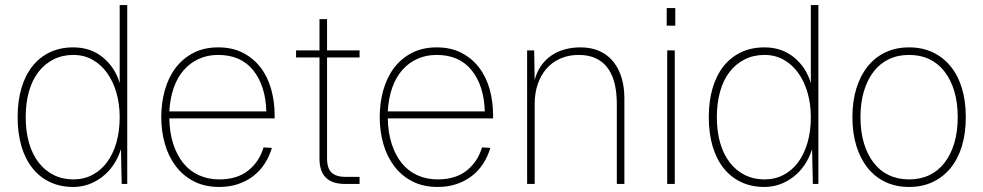

<svg xmlns="http://www.w3.org/2000/svg" viewBox="-20 -730 3903 762"><path d="M271 12Q219 12 178 -7.5Q137 -27 108.5 -63Q80 -99 65 -150Q50 -201 50 -265Q50 -329 65 -380Q80 -431 108.5 -467Q137 -503 178 -522.5Q219 -542 271 -542Q340 -542 388.5 -502Q437 -462 455 -400V-710H485V0H463L460 -138Q437 -67 385 -27.5Q333 12 271 12ZM271 -18Q313 -18 347 -36Q381 -54 405 -86.5Q429 -119 442 -164.5Q455 -210 455 -265Q455 -317 442 -362Q429 -407 405 -440.5Q381 -474 347 -493Q313 -512 271 -512Q228 -512 193 -494.5Q158 -477 133 -445Q108 -413 95 -367Q82 -321 82 -265Q82 -209 95 -163.5Q108 -118 133 -85.5Q158 -53 193 -35.5Q228 -18 271 -18Z M850 12Q793 12 750 -10Q707 -32 678 -70Q649 -108 634.5 -158.5Q620 -209 620 -265Q620 -321 634 -371.5Q648 -422 676.5 -460Q705 -498 747.5 -520Q790 -542 846 -542Q903 -542 945 -520Q987 -498 1015 -461Q1043 -424 1056.5 -375Q1070 -326 1070 -272V-260H652Q653 -204 667.5 -159Q682 -114 707.5 -82.5Q733 -51 769.5 -34.5Q806 -18 850 -18Q921 -18 965 -53Q1009 -88 1026 -145L1059 -143Q1049 -109 1030.5 -80.5Q1012 -52 985.5 -31.5Q959 -11 925 0.5Q891 12 850 12ZM1037 -288Q1034 -390 985 -451Q936 -512 846 -512Q804 -512 769.5 -496.5Q735 -481 709.5 -452Q684 -423 669.5 -381.5Q655 -340 652 -288Z M1349 0Q1248 0 1248 -100V-502H1155V-530H1248V-654H1278V-530H1407V-502H1278V-102Q1278 -61 1296.5 -44.5Q1315 -28 1351 -28H1407V0Z M1717 12Q1660 12 1617 -10Q1574 -32 1545 -70Q1516 -108 1501.5 -158.5Q1487 -209 1487 -265Q1487 -321 1501 -371.5Q1515 -422 1543.5 -460Q1572 -498 1614.5 -520Q1657 -542 1713 -542Q1770 -542 1812 -520Q1854 -498 1882 -461Q1910 -424 1923.5 -375Q1937 -326 1937 -272V-260H1519Q1520 -204 1534.5 -159Q1549 -114 1574.5 -82.5Q1600 -51 1636.5 -34.5Q1673 -18 1717 -18Q1788 -18 1832 -53Q1876 -88 1893 -145L1926 -143Q1916 -109 1897.5 -80.5Q1879 -52 1852.5 -31.5Q1826 -11 1792 0.5Q1758 12 1717 12ZM1904 -288Q1901 -390 1852 -451Q1803 -512 1713 -512Q1671 -512 1636.5 -496.5Q1602 -481 1576.5 -452Q1551 -423 1536.5 -381.5Q1522 -340 1519 -288Z M2072 0V-530H2100L2102 -412Q2110 -444 2127 -468.5Q2144 -493 2168 -509.5Q2192 -526 2221.5 -534Q2251 -542 2283 -542Q2328 -542 2361 -526.5Q2394 -511 2415.5 -483.5Q2437 -456 2447.5 -419.5Q2458 -383 2458 -341V0H2428V-317Q2428 -360 2420 -395.5Q2412 -431 2394 -457Q2376 -483 2347 -497.5Q2318 -512 2277 -512Q2236 -512 2203.5 -497.5Q2171 -483 2148.5 -457Q2126 -431 2114 -395.5Q2102 -360 2102 -317V0Z M2628 0V-530H2658V0ZM2626 -628V-698H2660V-628Z M3014 12Q2962 12 2921 -7.5Q2880 -27 2851.5 -63Q2823 -99 2808 -150Q2793 -201 2793 -265Q2793 -329 2808 -380Q2823 -431 2851.5 -467Q2880 -503 2921 -522.5Q2962 -542 3014 -542Q3083 -542 3131.5 -502Q3180 -462 3198 -400V-710H3228V0H3206L3203 -138Q3180 -67 3128 -27.5Q3076 12 3014 12ZM3014 -18Q3056 -18 3090 -36Q3124 -54 3148 -86.5Q3172 -119 3185 -164.5Q3198 -210 3198 -265Q3198 -317 3185 -362Q3172 -407 3148 -440.5Q3124 -474 3090 -493Q3056 -512 3014 -512Q2971 -512 2936 -494.5Q2901 -477 2876 -445Q2851 -413 2838 -367Q2825 -321 2825 -265Q2825 -209 2838 -163.5Q2851 -118 2876 -85.5Q2901 -53 2936 -35.5Q2971 -18 3014 -18Z M3588 12Q3536 12 3494.5 -7.5Q3453 -27 3424 -63Q3395 -99 3379 -150Q3363 -201 3363 -265Q3363 -329 3379 -380Q3395 -431 3424 -467Q3453 -503 3494.5 -522.5Q3536 -542 3588 -542Q3640 -542 3681.5 -522.5Q3723 -503 3752.5 -467Q3782 -431 3797.5 -380Q3813 -329 3813 -265Q3813 -201 3797.5 -150Q3782 -99 3752.5 -63Q3723 -27 3681.5 -7.5Q3640 12 3588 12ZM3588 -18Q3633 -18 3668.5 -35Q3704 -52 3729 -84.5Q3754 -117 3767.5 -162.5Q3781 -208 3781 -265Q3781 -322 3767.5 -367.5Q3754 -413 3729 -445.5Q3704 -478 3668.5 -495Q3633 -512 3588 -512Q3543 -512 3507.5 -495Q3472 -478 3447 -445.5Q3422 -413 3408.5 -367.5Q3395 -322 3395 -265Q3395 -208 3408.5 -162.5Q3422 -117 3447 -84.5Q3472 -52 3507.5 -35Q3543 -18 3588 -18Z"/></svg>

Font: Geist Thin
Style: Regular
Weight: 400
Designer: Basement.studio, Andrés Briganti, Mateo Zaragoza
Foundry: Basement.studio, Vercel, Andrés Briganti, Guido Ferreyra, Mateo Zaragoza
Version: Version 1.401